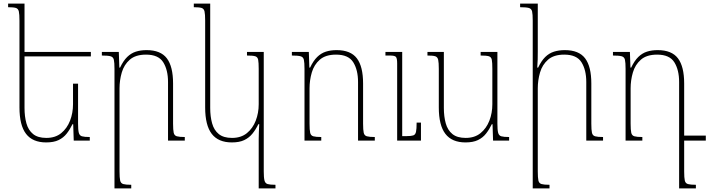

<svg xmlns="http://www.w3.org/2000/svg" viewBox="-20 -780 3941 1065"><path d="M413 -316V-94Q413 -60 417 -44Q421 -28 434.5 -24Q448 -20 478 -20V0H389L386 -91H382Q368 -62 350 -39Q332 -16 305 -3Q278 10 236 10Q161 10 124.5 -37.5Q88 -85 88 -184V-666Q88 -701 84.5 -716.5Q81 -732 68 -736Q55 -740 25 -740V-760H116V-181Q116 -134 126.5 -96Q137 -58 163.5 -36.5Q190 -15 237 -15Q287 -15 319.5 -41.5Q352 -68 368.5 -110.5Q385 -153 385 -202V-316ZM104 -467V-492H484V-467Z M1005 -20V0H912V-325Q912 -392 885.5 -434.5Q859 -477 790 -477Q732 -477 700 -449Q668 -421 655.5 -378Q643 -335 643 -290V171Q643 206 646.5 221.5Q650 237 664 241Q678 245 708 245V265H615V-398Q615 -433 611.5 -448.5Q608 -464 593 -468Q578 -472 545 -472V-492H639L642 -405H646Q664 -443 685.5 -464Q707 -485 733.5 -493.5Q760 -502 793 -502Q871 -502 905.5 -456.5Q940 -411 940 -317V-94Q940 -59 943.5 -43.5Q947 -28 961 -24Q975 -20 1005 -20Z M1415 265V-10Q1415 -31 1416 -51Q1417 -71 1418 -91H1413Q1399 -62 1380.5 -39Q1362 -16 1335 -3Q1308 10 1266 10Q1191 10 1154.5 -37.5Q1118 -85 1118 -184V-666Q1118 -701 1114.5 -716.5Q1111 -732 1098 -736Q1085 -740 1055 -740V-760H1146V-181Q1146 -134 1156.5 -96Q1167 -58 1193.5 -36.5Q1220 -15 1267 -15Q1317 -15 1349.5 -41.5Q1382 -68 1398.5 -110.5Q1415 -153 1415 -202V-398Q1415 -433 1412 -448.5Q1409 -464 1395.5 -468Q1382 -472 1350 -472V-492H1443V171Q1443 205 1447 221Q1451 237 1464.5 241Q1478 245 1508 245V265Z M2059 -20V0H1966V-325Q1966 -392 1939.5 -434.5Q1913 -477 1844 -477Q1786 -477 1754 -449Q1722 -421 1709.5 -378Q1697 -335 1697 -290V-94Q1697 -59 1700.5 -43.5Q1704 -28 1718 -24Q1732 -20 1762 -20V0H1669V-398Q1669 -433 1665.5 -448.5Q1662 -464 1647 -468Q1632 -472 1599 -472V-492H1693L1696 -405H1700Q1718 -443 1739.5 -464Q1761 -485 1787.5 -493.5Q1814 -502 1847 -502Q1925 -502 1959.5 -456.5Q1994 -411 1994 -317V-94Q1994 -59 1997.5 -43.5Q2001 -28 2015 -24Q2029 -20 2059 -20ZM2315 -100V0H2183V-428Q2183 -457 2176 -464.5Q2169 -472 2143 -472H2118V-492H2211V-25H2236Q2261 -25 2272.5 -29Q2284 -33 2287.5 -48.5Q2291 -64 2291 -100Z M2562 10Q2487 10 2450.5 -37.5Q2414 -85 2414 -184V-398Q2414 -433 2410.5 -448.5Q2407 -464 2394 -468Q2381 -472 2351 -472V-492H2442V-181Q2442 -134 2452.5 -96Q2463 -58 2489.5 -36.5Q2516 -15 2563 -15Q2613 -15 2645.5 -41.5Q2678 -68 2694.5 -110.5Q2711 -153 2711 -202V-398Q2711 -433 2708 -448.5Q2705 -464 2691.5 -468Q2678 -472 2646 -472V-492H2739V-94Q2739 -60 2743 -44Q2747 -28 2760.5 -24Q2774 -20 2804 -20V0H2715L2712 -91H2708Q2694 -62 2676 -39Q2658 -16 2631 -3Q2604 10 2562 10Z M3325 -20V0H3232V-325Q3232 -392 3205.5 -434.5Q3179 -477 3110 -477Q3052 -477 3020 -449Q2988 -421 2975.5 -378Q2963 -335 2963 -290V171Q2963 206 2966.5 221.5Q2970 237 2984 241Q2998 245 3028 245V265H2935V-666Q2935 -701 2931.5 -716.5Q2928 -732 2913 -736Q2898 -740 2865 -740V-760H2963V-495Q2963 -472 2962.5 -450Q2962 -428 2960 -405H2965Q2983 -443 3004.5 -464Q3026 -485 3053 -493.5Q3080 -502 3113 -502Q3191 -502 3225.5 -456.5Q3260 -411 3260 -317V-94Q3260 -59 3263.5 -43.5Q3267 -28 3281 -24Q3295 -20 3325 -20Z M3775 171Q3775 206 3778.5 221.5Q3782 237 3796 241Q3810 245 3840 245V265H3747V-325Q3747 -392 3720.5 -434.5Q3694 -477 3625 -477Q3567 -477 3535 -449Q3503 -421 3490.5 -378Q3478 -335 3478 -290V-94Q3478 -59 3481.5 -43.5Q3485 -28 3499 -24Q3513 -20 3543 -20V0H3450V-398Q3450 -433 3446.5 -448.5Q3443 -464 3428 -468Q3413 -472 3380 -472V-492H3474L3477 -405H3481Q3499 -443 3520.5 -464Q3542 -485 3568.5 -493.5Q3595 -502 3628 -502Q3706 -502 3740.5 -456.5Q3775 -411 3775 -317ZM3775 0V-28H3895V0Z"/></svg>

Font: Noto Serif Armenian Thin
Style: Regular
Weight: 250
Version: Version 2.007